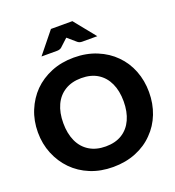

<svg xmlns="http://www.w3.org/2000/svg" viewBox="-167 -1090 1122 1229"><g transform="rotate(-20 393.5 -475.5)"><path d="M394 8Q309 8 239.5 -20.5Q170 -49 120 -100Q71 -150 43 -218Q15 -286 15 -365Q15 -444 43 -512Q71 -580 120 -630Q170 -680 239.5 -708.5Q309 -737 394 -737Q479 -737 549.5 -708Q620 -679 669 -629Q719 -579 745.5 -511Q772 -443 772 -365Q772 -286 745.5 -218Q719 -150 669 -100Q620 -49 549.5 -20.5Q479 8 394 8ZM394 -132Q460 -132 505.5 -160.5Q551 -189 575 -241.5Q599 -294 599 -365Q599 -436 575 -488Q551 -540 505.5 -568.5Q460 -597 394 -597Q329 -597 282.5 -568.5Q236 -540 212 -488Q188 -436 188 -365Q188 -294 212 -241.5Q236 -189 282.5 -160.5Q329 -132 394 -132ZM203 -814 320 -959H466L583 -814H480Q462 -814 450 -824L393 -873L340 -824Q336 -820 327.5 -817Q319 -814 310 -814Z"/></g></svg>

Font: Aleo Black
Style: Regular
Weight: 900
Designer: Alessio Laiso
Foundry: Alessio Laiso
Version: Version 2.001;gftools[0.9.29]